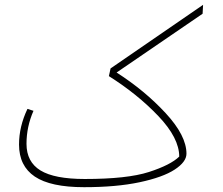

<svg xmlns="http://www.w3.org/2000/svg" viewBox="-20 -765 926 797"><path d="M821 -708 464 -464Q581 -389 667.5 -295.5Q754 -202 754 -127Q754 -93 705 -61Q656 -29 559.5 -8.5Q463 12 329 12Q190 12 124.5 -32Q59 -76 59 -165Q59 -240 94 -313L119 -305Q90 -239 90 -168Q90 -93 148 -57.5Q206 -22 332 -22Q508 -22 598 -51Q688 -80 724 -115Q724 -192 637.5 -283Q551 -374 432 -449L439 -481L823 -745Z"/></svg>

Font: FiraGO UltraLight
Style: Italic
Weight: 200
Italic angle: -8°
Designer: bBox Type GmbH
Foundry: bBox Type GmbH
Version: Version 1.001